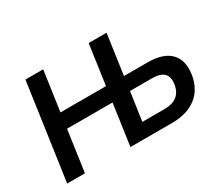

<svg xmlns="http://www.w3.org/2000/svg" viewBox="-131 -982 1396 1244"><g transform="rotate(-30 567.0 -359.5)"><path d="M189 0 232.9 -308.1H573.2L529.3 0H842.3C990.7 0 1089.4 -74.7 1108.4 -210.4C1127.9 -346.2 1050.8 -419.4 902.3 -419.4H723.1L765.6 -718.8H631.8L589.4 -420.9H249L291.5 -718.8H158.7L56.2 0ZM708.5 -315.9H872.1C955.6 -315.9 989.7 -281.7 979.5 -210.4C969.2 -138.7 924.3 -102.5 841.3 -102.5H677.7Z"/></g></svg>

Font: Winston SemiBold
Style: Italic
Weight: 600
Italic angle: -8.13011°
Designer: Vernon Adams, Kim Jin-seong, David Berlow, Cristiano Sobral
Foundry: The Winston Project Authors
Version: Version 3.004